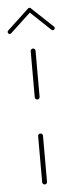

<svg xmlns="http://www.w3.org/2000/svg" viewBox="-100 -702 280 729"><g transform="rotate(-5 40.5 -337.5)"><path d="M40.7 -0.4Q37 -0.4 34.3 -3.1Q31.5 -5.9 31.5 -9.6V-185.2Q31.5 -189.3 34.3 -191.9Q37 -194.4 40.7 -194.4Q44.8 -194.4 47.4 -191.9Q50 -189.3 50 -185.2V-9.6Q50 -5.9 47.4 -3.1Q44.8 -0.4 40.7 -0.4ZM40.7 -324.1Q37 -324.1 34.3 -326.9Q31.5 -329.6 31.5 -333.3V-509.3Q31.5 -513 34.3 -515.7Q37 -518.5 40.7 -518.5Q44.4 -518.5 47.2 -515.7Q50 -513 50 -509.3V-333.3Q50 -329.6 47.4 -326.9Q44.8 -324.1 40.7 -324.1ZM40.7 -673.7Q44.1 -673.7 46.3 -671.5Q48.5 -669.3 48.5 -665.9Q48.5 -662.6 46.3 -660.4L-36.3 -583.3Q-38.5 -581.1 -41.5 -581.1Q-44.8 -581.1 -47 -583.3Q-49.3 -585.6 -49.3 -588.9Q-49.3 -592.2 -47 -594.4L35.6 -671.5Q37.8 -673.7 40.7 -673.7ZM46.3 -671.1 127.8 -594.4Q130 -592.2 130 -588.9Q130 -585.6 127.8 -583.3Q125.6 -581.1 122.2 -581.1Q119.3 -581.1 117 -583.3L35.9 -660Z"/></g></svg>

Font: 26F Galaxy Sans Hairline
Style: Regular
Weight: 50
Designer: C₂₉H₂₅N₃O₅
Version: Version 1.100